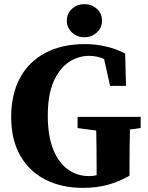

<svg xmlns="http://www.w3.org/2000/svg" viewBox="-20 -889 715 928"><path d="M380 19Q277 19 199 -21Q121 -61 77.5 -137.5Q34 -214 34 -324Q34 -432 76 -511Q118 -590 198.5 -633Q279 -676 392 -676Q441 -676 491.5 -664.5Q542 -653 585 -630L589 -474H512L483 -604Q465 -612 447 -615.5Q429 -619 411 -619Q357 -619 311.5 -588Q266 -557 238.5 -493.5Q211 -430 211 -330Q211 -231 237.5 -166Q264 -101 309 -69.5Q354 -38 409 -38Q431 -38 447 -42V-85Q447 -129 446.5 -172Q446 -215 445 -258L355 -270V-324H660V-270L608 -263Q607 -218 606.5 -173.5Q606 -129 606 -82V-40Q554 -10 500 4.5Q446 19 380 19ZM388 -709Q353 -709 328 -732Q303 -755 303 -789Q303 -824 328 -846.5Q353 -869 388 -869Q423 -869 448 -846.5Q473 -824 473 -789Q473 -755 448 -732Q423 -709 388 -709Z"/></svg>

Font: Source Serif 4
Style: Bold
Weight: 700
Designer: Frank Grießhammer
Foundry: Adobe
Version: Version 4.005;hotconv 1.1.0;makeotfexe 2.6.0